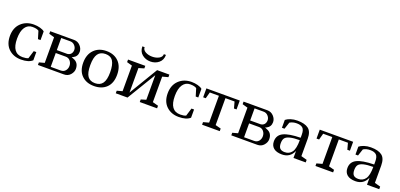

<svg xmlns="http://www.w3.org/2000/svg" viewBox="14 -1652 5406 2594"><g transform="rotate(20 2716.5 -354.5)"><path d="M435 -156V-38Q382 10 273 10Q164 10 94.5 -56Q25 -122 25 -240Q25 -358 96.5 -426.5Q168 -495 279 -495Q325 -495 368 -483.5Q411 -472 433 -452V-328H396L363 -437Q335 -458 270 -458Q205 -458 166.5 -402Q128 -346 128 -239Q128 -28 282 -28Q333 -28 363 -42L398 -156Z M515 0V-37L592 -58V-426L515 -448V-485H858Q912 -485 948.5 -445.5Q985 -406 985 -359Q985 -293 926 -263L907 -256L937 -243Q976 -229 995.5 -199Q1015 -169 1015 -124.5Q1015 -80 980 -40Q945 0 888 0ZM829 -234H686V-35H829Q872 -35 896 -64Q920 -93 920 -133Q920 -173 895.5 -203.5Q871 -234 829 -234ZM686 -450V-276H836Q871 -280 889 -302.5Q907 -325 907 -358.5Q907 -392 881 -421Q855 -450 815 -450Z M1466 -239Q1466 -347 1433 -399.5Q1400 -452 1325.5 -452Q1251 -452 1215.5 -401.5Q1180 -351 1180 -240Q1180 -129 1215 -80.5Q1250 -32 1322.5 -32Q1395 -32 1430.5 -81.5Q1466 -131 1466 -239ZM1079 -239Q1079 -357 1146 -425.5Q1213 -494 1323.5 -494Q1434 -494 1500 -427Q1566 -360 1566 -240Q1566 -120 1500 -55.5Q1434 9 1322.5 9Q1211 9 1145 -56Q1079 -121 1079 -239Z M2064 -719H2094Q2094 -645 2044 -604Q1994 -563 1925 -563Q1856 -563 1805.5 -604Q1755 -645 1755 -719H1787Q1787 -679 1828.5 -656Q1870 -633 1925.5 -633Q1981 -633 2022.5 -656Q2064 -679 2064 -719ZM1979 0V-37L2052 -59V-412L1803 0H1634V-37L1711 -58V-426L1634 -448V-485H1882V-448L1805 -425V-73L2052 -485H2228V-448L2146 -426V-59L2228 -37V0Z M2703 -156V-38Q2650 10 2541 10Q2432 10 2362.5 -56Q2293 -122 2293 -240Q2293 -358 2364.5 -426.5Q2436 -495 2547 -495Q2593 -495 2636 -483.5Q2679 -472 2701 -452V-328H2664L2631 -437Q2603 -458 2538 -458Q2473 -458 2434.5 -402Q2396 -346 2396 -239Q2396 -28 2550 -28Q2601 -28 2631 -42L2666 -156Z M2875 0V-37L2955 -59V-445H2824L2799 -353H2762V-481H3242V-353H3205L3180 -445H3049V-58L3129 -37V0Z M3295 0V-37L3372 -58V-426L3295 -448V-485H3638Q3692 -485 3728.5 -445.5Q3765 -406 3765 -359Q3765 -293 3706 -263L3687 -256L3717 -243Q3756 -229 3775.5 -199Q3795 -169 3795 -124.5Q3795 -80 3760 -40Q3725 0 3668 0ZM3609 -234H3466V-35H3609Q3652 -35 3676 -64Q3700 -93 3700 -133Q3700 -173 3675.5 -203.5Q3651 -234 3609 -234ZM3466 -450V-276H3616Q3651 -280 3669 -302.5Q3687 -325 3687 -358.5Q3687 -392 3661 -421Q3635 -450 3595 -450Z M4365 0H4189V-101Q4142 9 4024 9Q3945 9 3904 -25.5Q3863 -60 3863 -122Q3863 -210 3940.5 -248.5Q4018 -287 4187 -290V-333Q4187 -404 4158 -429.5Q4129 -455 4072 -455Q4015 -455 3973 -429L3940 -330H3903V-443Q3928 -464 3972 -478.5Q4016 -493 4068 -493Q4174 -493 4227.5 -452.5Q4281 -412 4281 -309V-60L4365 -37ZM4050 -33Q4114 -33 4150.5 -82.5Q4187 -132 4187 -255Q4015 -255 3977 -202Q3959 -177 3959 -128Q3959 -79 3980.5 -56Q4002 -33 4050 -33Z M4505 0V-37L4585 -59V-445H4454L4429 -353H4392V-481H4872V-353H4835L4810 -445H4679V-58L4759 -37V0Z M5422 0H5246V-101Q5199 9 5081 9Q5002 9 4961 -25.5Q4920 -60 4920 -122Q4920 -210 4997.5 -248.5Q5075 -287 5244 -290V-333Q5244 -404 5215 -429.5Q5186 -455 5129 -455Q5072 -455 5030 -429L4997 -330H4960V-443Q4985 -464 5029 -478.5Q5073 -493 5125 -493Q5231 -493 5284.5 -452.5Q5338 -412 5338 -309V-60L5422 -37ZM5107 -33Q5171 -33 5207.5 -82.5Q5244 -132 5244 -255Q5072 -255 5034 -202Q5016 -177 5016 -128Q5016 -79 5037.5 -56Q5059 -33 5107 -33Z"/></g></svg>

Font: Ledger
Style: Regular
Weight: 400
Designer: Denis Masharov
Foundry: Denis Masharov
Version: 1.001